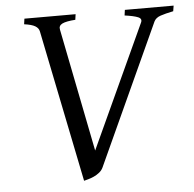

<svg xmlns="http://www.w3.org/2000/svg" viewBox="-48 -663 733 726"><g transform="rotate(-5 318.5 -300.0)"><path d="M633.8 -594.2Q603 -587.9 585 -581.8Q566.9 -575.7 560.1 -562L315.9 -28.8Q311 -18.1 301.3 -10.3Q291.5 -2.4 280.3 2.7Q269 7.8 258.5 10.7Q248 13.7 242.2 15.1L125 -562Q122.6 -574.7 109.6 -582.5Q96.7 -590.3 67.9 -594.2L70.8 -615.2H265.1L262.2 -594.2Q227.1 -591.8 212.4 -584.5Q197.8 -577.1 201.2 -562L293.9 -95.2L508.8 -562Q515.6 -576.2 500 -582.8Q484.4 -589.4 449.2 -594.2L452.1 -615.2H637.2Z"/></g></svg>

Font: Gentium Plus Phon
Style: Italic
Weight: 400
Italic angle: -8°
Designer: J. Victor Gaultney, Annie Olsen, Iska Routamaa, Becca Hirsbrunner
Foundry: SIL International
Version: Version 5.000